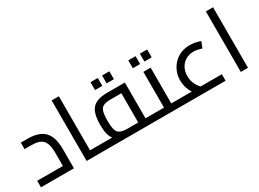

<svg xmlns="http://www.w3.org/2000/svg" viewBox="-33 -1341 2650 1967"><g transform="rotate(-30 1292.0 -358.0)"><path d="M40 0V-77H412L344 -17V-228Q344 -302 327.5 -344.5Q311 -387 273 -405Q235 -423 171 -423H90V-500H171Q253 -500 311 -474.5Q369 -449 399.5 -389.5Q430 -330 430 -228V0Z M665 0V-77H786V0ZM580 0V-716H665V0ZM786 0V-77Q792 -77 796 -74.5Q800 -72 802 -67Q804 -62 805 -55Q806 -48 806 -39Q806 -30 805 -22.5Q804 -15 802 -10Q800 -5 796 -2.5Q792 0 786 0Z M1321 0V-77H1429V0ZM786 0V-77H1286L1235 -34V-456L1275 -423H1111Q1055 -423 1024.5 -409.5Q994 -396 982.5 -358.5Q971 -321 971 -250Q971 -178 982.5 -141Q994 -104 1024.5 -90.5Q1055 -77 1111 -77V-19Q1025 -19 975.5 -41Q926 -63 905.5 -113.5Q885 -164 885 -250Q885 -336 905.5 -391.5Q926 -447 975.5 -473.5Q1025 -500 1111 -500H1321V0ZM786 0Q780 0 776 -2.5Q772 -5 770 -10Q768 -15 767 -22.5Q766 -30 766 -39Q766 -51 767.5 -59Q769 -67 773.5 -72Q778 -77 786 -77ZM1429 0V-77Q1435 -77 1439 -74.5Q1443 -72 1445 -67Q1447 -62 1448 -55Q1449 -48 1449 -39Q1449 -30 1448 -22.5Q1447 -15 1445 -10Q1443 -5 1439 -2.5Q1435 0 1429 0ZM1018 -586V-679H1104V-586ZM1155 -586V-679H1241V-586Z M1626 0V-77H1736V0ZM1736 0V-77Q1742 -77 1746 -74.5Q1750 -72 1752 -67Q1754 -62 1755 -55Q1756 -48 1756 -39Q1756 -30 1755 -22.5Q1754 -15 1752 -10Q1750 -5 1746 -2.5Q1742 0 1736 0ZM1425 0V-77H1582L1540 -43V-500H1626V0ZM1425 0Q1419 0 1415 -2.5Q1411 -5 1409 -10Q1407 -15 1406 -22.5Q1405 -30 1405 -39Q1405 -51 1406.5 -59Q1408 -67 1412.5 -72Q1417 -77 1425 -77ZM1465 -586V-679H1551V-586ZM1602 -586V-679H1688V-586Z M1932 -5Q1878 -51 1850 -110Q1822 -169 1822 -235Q1822 -292 1842.5 -340.5Q1863 -389 1898.5 -425Q1934 -461 1982 -480.5Q2030 -500 2085 -500Q2115 -500 2148 -494Q2181 -488 2212 -477L2184 -405Q2159 -413 2134 -418Q2109 -423 2087 -423Q2035 -423 1994 -399Q1953 -375 1930.5 -332.5Q1908 -290 1908 -235Q1908 -185 1928.5 -141Q1949 -97 1989 -62ZM1719 0V-77H2224V0ZM1719 0Q1713 0 1709 -2.5Q1705 -5 1703 -10Q1701 -15 1700 -22.5Q1699 -30 1699 -39Q1699 -51 1700.5 -59Q1702 -67 1706.5 -72Q1711 -77 1719 -77Z M2404 0V-716H2489V0Z"/></g></svg>

Font: Cairo Play Medium
Style: Regular
Weight: 500
Version: Version 3.119